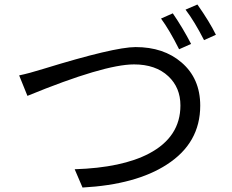

<svg xmlns="http://www.w3.org/2000/svg" viewBox="-20 -842 1040 861"><path d="M754.9 -782.2Q799.8 -716.8 836.9 -645L783.2 -621.1Q740.2 -707 702.1 -758.8ZM865.2 -821.8Q919.9 -744.1 948.2 -686L895 -662.1Q852.1 -746.1 812 -798.8ZM65.9 -503.9Q110.8 -513.2 174.8 -533.2Q492.2 -630.9 587.9 -630.9Q713.9 -630.9 793.9 -562Q877.9 -490.2 877.9 -368.2Q877.9 -200.2 728 -104Q589.8 -14.2 350.1 -1L314.9 -83Q527.8 -89.8 648.9 -153.8Q789.1 -228 789.1 -369.1Q789.1 -449.2 734.9 -500Q678.2 -553.2 581.1 -553.2Q446.8 -553.2 103 -412.1Z"/></svg>

Font: Black Ops One [rus by aLiNcE]
Style: Regular
Weight: 400
Designer: James Grieshaber
Foundry: James Grieshaber
Version: Version 1.002;May 25, 2024;FontCreator 13.0.0.2680 64-bit